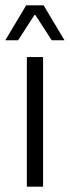

<svg xmlns="http://www.w3.org/2000/svg" viewBox="-28 -702 262 722"><path d="M73 0V-487.5H134V0ZM70.5 -682H136L214 -551.5V-550.5H166.5L105 -645.5H101.5L40 -550.5H-7.5V-551.5Z"/></svg>

Font: Anek Gurmukhi Medium Light
Style: Regular
Weight: 300
Version: Version 1.003